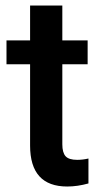

<svg xmlns="http://www.w3.org/2000/svg" viewBox="-20 -677 373 707"><path d="M209.5 -656.7V-528.3H302.7V-440.4H209.5V-145.5Q209.5 -115.2 221.4 -101.8Q233.4 -88.4 264.2 -88.4Q284.7 -88.4 305.7 -93.3V-1.5Q265.1 9.8 227.5 9.8Q90.8 9.8 90.8 -141.1V-440.4H3.9V-528.3H90.8V-656.7Z"/></svg>

Font: RobotoDraft Medium
Style: Regular
Weight: 500
Version: Version 2.001152; 2014